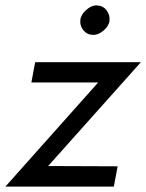

<svg xmlns="http://www.w3.org/2000/svg" viewBox="-35 -690 541 710"><path d="M81 -385 95 -460H486L143 -76L400 -75L386 0H-15L328 -385ZM262 -616Q264 -636 284 -653.5Q304 -671 324 -670Q346 -669 359 -652Q372 -635 370 -614Q368 -594 348 -577Q328 -560 308 -561Q286 -562 273 -578.5Q260 -595 262 -616Z"/></svg>

Font: Jost
Style: Italic
Weight: 400
Italic angle: -5°
Version: Version 3.710